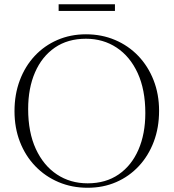

<svg xmlns="http://www.w3.org/2000/svg" viewBox="-20 -877 820 907"><path d="M386 -715Q460.5 -715 523.5 -688.2Q586.5 -661.5 633 -613Q679.5 -564.5 705.5 -498.2Q731.5 -432 731.5 -353.5Q731.5 -274 706.5 -207.8Q681.5 -141.5 636 -92.5Q590.5 -43.5 529 -16.8Q467.5 10 394 10Q319.5 10 256.5 -16.8Q193.5 -43.5 146.8 -92Q100 -140.5 74.2 -206.8Q48.5 -273 48.5 -352Q48.5 -431 73.5 -497.5Q98.5 -564 144 -612.8Q189.5 -661.5 251.2 -688.2Q313 -715 386 -715ZM394 -11Q479.5 -11 540.5 -53Q601.5 -95 634 -169.8Q666.5 -244.5 666.5 -343Q666.5 -453 630.5 -531.5Q594.5 -610 531 -652Q467.5 -694 386 -694Q300 -694 239 -652Q178 -610 145.5 -535.2Q113 -460.5 113 -362Q113 -252 149.2 -173.5Q185.5 -95 248.8 -53Q312 -11 394 -11ZM257 -825.5V-857H523V-825.5Z"/></svg>

Font: Newsreader 60pt Light
Style: Regular
Weight: 300
Designer: Hugues Gentile
Foundry: Production Type
Version: Version 1.003